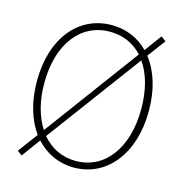

<svg xmlns="http://www.w3.org/2000/svg" viewBox="-112 -853 938 979"><g transform="rotate(15 357.0 -363.5)"><path d="M553 -604C594 -545 617 -464 617 -365C617 -157 515 -22 362 -22C290 -22 228 -52 184 -106ZM165 -132C127 -191 105 -270 105 -365C105 -573 209 -704 362 -704C431 -704 489 -678 533 -630ZM647 -730 621 -749 555 -659C504 -711 438 -739 362 -739C189 -739 66 -594 66 -365C66 -256 94 -166 141 -100L64 4L89 22L161 -76C213 -19 282 13 362 13C533 13 657 -136 657 -365C657 -478 627 -570 576 -635Z"/></g></svg>

Font: Noto Sans T Chinese Thin
Style: Regular
Weight: 100
Designer: Ryoko NISHIZUKA (kana & ideographs); Paul D. Hunt (Latin, Greek & Cyrillic); Wenlong ZHANG (bopomofo); Sandoll Communica
Foundry: Adobe Systems Incorporated
Version: Version 1.000;PS 1;hotconv 1.0.78;makeotf.lib2.5.61930